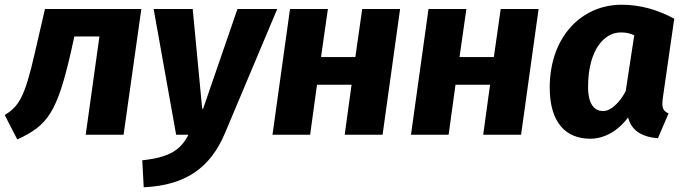

<svg xmlns="http://www.w3.org/2000/svg" viewBox="-52 -569 2900 811"><path d="M21 20C150 -39 189 -94 248 -351L262 -415H368L310 0H470L545 -531H138L95 -345C52 -155 26 -119 -32 -83Z M692 0H744C711 65 663 96 549 108L555 222C736 214 838 136 898 -6L1119 -531H951L806 -110H802L762 -531H597Z M1564 0 1638 -531H1478L1449 -328H1304L1333 -531H1173L1099 0H1258L1287 -211H1433L1404 0Z M2149 0 2223 -531H2063L2034 -328H1889L1918 -531H1758L1684 0H1843L1872 -211H2018L1989 0Z M2796 -490C2727 -527 2655 -549 2574 -549C2402 -549 2270 -411 2270 -199C2270 -49 2340 17 2441 17C2500 17 2558 -15 2601 -73C2615 -19 2656 9 2727 15L2772 -90C2748 -100 2742 -115 2748 -157ZM2496 -100C2461 -100 2432 -125 2432 -202C2432 -358 2500 -432 2570 -432C2592 -432 2607 -429 2627 -420L2591 -184C2564 -133 2527 -100 2496 -100Z"/></svg>

Font: Fira Sans OT
Style: Bold Italic
Weight: 700
Italic angle: -8°
Designer: Carrois Corporate & Edenspiekermann
Foundry: Carrois Corporate GbR & Edenspiekermann AG
Version: Version 2.001